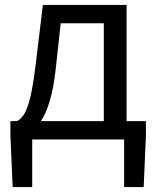

<svg xmlns="http://www.w3.org/2000/svg" viewBox="-20 -563 634 775"><path d="M225 -469H399V-74H145C171 -113 193 -177 205 -285ZM491 -74V-543H153L124 -302C103 -127 79 -90 48 -74H22V-17L31 192H110V0H481V192H560L569 -17V-74Z"/></svg>

Font: Noto Sans CJK JP Regular
Style: Regular
Weight: 400
Designer: Ryoko NISHIZUKA (kana & ideographs); Paul D. Hunt (Latin, Greek & Cyrillic); Wenlong ZHANG (bopomofo); Sandoll Communica
Foundry: Adobe Systems Incorporated
Version: Version 1.001;PS 1.001;hotconv 1.0.78;makeotf.lib2.5.61930